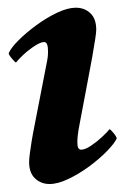

<svg xmlns="http://www.w3.org/2000/svg" viewBox="-20 -458 318 486"><path d="M171.9 -438.5Q194.3 -438.5 209 -424.3Q223.6 -410.2 223.6 -382.8Q223.6 -376 221.2 -360.4Q218.8 -344.7 216.3 -330.6Q213.9 -316.4 212.9 -310.5L197.3 -227.5Q187.5 -174.8 182.6 -149.9Q177.7 -125 176.8 -115.2Q175.8 -105.5 175.8 -96.7Q175.8 -79.1 185.5 -79.1Q195.3 -79.1 210 -88.9Q224.6 -98.6 238.3 -111.3Q252 -124 256.8 -130.9Q259.8 -130.9 267.6 -121.1Q275.4 -111.3 275.4 -107.4Q269.5 -94.7 250.5 -75.2Q231.4 -55.7 205.6 -36.6Q179.7 -17.6 152.8 -4.9Q126 7.8 105.5 7.8Q84 7.8 68.8 -6.3Q53.7 -20.5 53.7 -47.9Q53.7 -55.7 55.7 -70.8Q57.6 -85.9 60.1 -100.6Q62.5 -115.2 63.5 -120.1L99.6 -305.7Q100.6 -310.5 101.1 -315.9Q101.6 -321.3 101.6 -328.1Q101.6 -351.6 91.8 -351.6Q83 -351.6 67.9 -341.8Q52.7 -332 39.6 -319.8Q26.4 -307.6 20.5 -299.8Q18.6 -299.8 10.3 -309.6Q2 -319.3 2 -323.2Q7.8 -336.9 26.9 -356Q45.9 -375 71.8 -394Q97.7 -413.1 124.5 -425.8Q151.4 -438.5 171.9 -438.5Z"/></svg>

Font: Crimson Text
Style: Bold Italic
Weight: 700
Italic angle: -11°
Designer: Sebastian Kosch
Foundry: Sebastian Kosch
Version: Version 1.100; ttfautohint (v1.8.4)